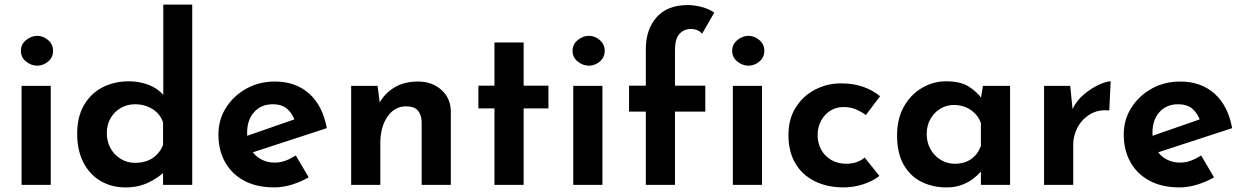

<svg xmlns="http://www.w3.org/2000/svg" viewBox="-20 -805 5417 836"><path d="M74 -431H201V0H74ZM71 -584Q71 -612 93.5 -630.5Q116 -649 142 -649Q168 -649 189.5 -630.5Q211 -612 211 -584Q211 -555 189.5 -537Q168 -519 142 -519Q116 -519 93.5 -537Q71 -555 71 -584Z M526 11Q466 11 418 -17Q370 -45 343 -98Q316 -151 316 -223Q316 -296 345.5 -347Q375 -398 426 -424.5Q477 -451 542 -451Q586 -451 626 -436Q666 -421 692 -391L691 -350V-785H817V0H690V-90L701 -61Q668 -30 625 -9.5Q582 11 526 11ZM567 -96Q613 -96 643.5 -116Q674 -136 690 -173V-272Q678 -308 645 -329.5Q612 -351 567 -351Q534 -351 506 -335Q478 -319 461.5 -290.5Q445 -262 445 -225Q445 -188 461.5 -159Q478 -130 506 -113Q534 -96 567 -96Z M1174 11Q1097 11 1042.5 -18.5Q988 -48 959.5 -100Q931 -152 931 -219Q931 -284 964 -336Q997 -388 1052.5 -419Q1108 -450 1177 -450Q1267 -450 1326 -397.5Q1385 -345 1403 -247L1063 -136L1034 -206L1290 -295L1263 -281Q1254 -309 1231.5 -330Q1209 -351 1167 -351Q1117 -351 1086.5 -317Q1056 -283 1056 -227Q1056 -165 1090.5 -131Q1125 -97 1177 -97Q1201 -97 1223.5 -105.5Q1246 -114 1268 -128L1324 -33Q1290 -13 1250.5 -1Q1211 11 1174 11Z M1624 -431 1635 -346 1632 -356Q1654 -398 1697 -424Q1740 -450 1800 -450Q1861 -450 1901.5 -414Q1942 -378 1943 -321V0H1816V-275Q1815 -305 1799.5 -323.5Q1784 -342 1748 -342Q1698 -342 1667 -297Q1636 -252 1636 -182V0H1509V-431Z M2133 -620H2260V-432H2368V-333H2260V0H2133V-333H2063V-432H2133Z M2476 -431H2603V0H2476ZM2473 -584Q2473 -612 2495.5 -630.5Q2518 -649 2544 -649Q2570 -649 2591.5 -630.5Q2613 -612 2613 -584Q2613 -555 2591.5 -537Q2570 -519 2544 -519Q2518 -519 2495.5 -537Q2473 -555 2473 -584Z M2792 0V-319H2719V-432H2792V-590Q2792 -677 2839 -730Q2886 -783 2976 -783Q3002 -783 3034 -775Q3066 -767 3090 -750L3037 -658Q3027 -670 3014 -674.5Q3001 -679 2990 -679Q2958 -679 2938.5 -657.5Q2919 -636 2919 -587V-432H3051V-319H2919V0Z M3171 -431H3298V0H3171ZM3168 -584Q3168 -612 3190.5 -630.5Q3213 -649 3239 -649Q3265 -649 3286.5 -630.5Q3308 -612 3308 -584Q3308 -555 3286.5 -537Q3265 -519 3239 -519Q3213 -519 3190.5 -537Q3168 -555 3168 -584Z M3809 -39Q3780 -16 3738 -2.5Q3696 11 3654 11Q3582 11 3527.5 -16Q3473 -43 3443 -94Q3413 -145 3413 -216Q3413 -287 3445 -337.5Q3477 -388 3529.5 -415Q3582 -442 3641 -442Q3698 -442 3740 -426.5Q3782 -411 3812 -386L3750 -304Q3735 -316 3710 -327.5Q3685 -339 3653 -339Q3621 -339 3595.5 -323Q3570 -307 3555 -279Q3540 -251 3540 -216Q3540 -182 3555.5 -153.5Q3571 -125 3599.5 -108.5Q3628 -92 3665 -92Q3689 -92 3709.5 -99Q3730 -106 3745 -119Z M4101 11Q4041 11 3992 -13.5Q3943 -38 3914.5 -88Q3886 -138 3886 -215Q3886 -288 3915.5 -340.5Q3945 -393 3994 -422Q4043 -451 4099 -451Q4162 -451 4197.5 -428.5Q4233 -406 4254 -377L4248 -360L4260 -431H4378V0H4251V-99L4262 -70Q4259 -68 4248 -55Q4237 -42 4217 -26.5Q4197 -11 4168 0Q4139 11 4101 11ZM4137 -92Q4179 -92 4208 -112Q4237 -132 4251 -169V-269Q4239 -304 4207 -326Q4175 -348 4133 -348Q4101 -348 4074 -331.5Q4047 -315 4031 -286.5Q4015 -258 4015 -221Q4015 -185 4031.5 -155.5Q4048 -126 4076 -109Q4104 -92 4137 -92Z M4640 -431 4652 -311 4649 -328Q4667 -367 4699.5 -394Q4732 -421 4764.5 -436Q4797 -451 4816 -451L4810 -324Q4762 -329 4726.5 -307.5Q4691 -286 4672 -250.5Q4653 -215 4653 -176V0H4526V-431Z M5116 11Q5039 11 4984.5 -18.5Q4930 -48 4901.5 -100Q4873 -152 4873 -219Q4873 -284 4906 -336Q4939 -388 4994.5 -419Q5050 -450 5119 -450Q5209 -450 5268 -397.5Q5327 -345 5345 -247L5005 -136L4976 -206L5232 -295L5205 -281Q5196 -309 5173.5 -330Q5151 -351 5109 -351Q5059 -351 5028.5 -317Q4998 -283 4998 -227Q4998 -165 5032.5 -131Q5067 -97 5119 -97Q5143 -97 5165.5 -105.5Q5188 -114 5210 -128L5266 -33Q5232 -13 5192.5 -1Q5153 11 5116 11Z"/></svg>

Font: Reem Kufi Fun SemiBold
Style: Regular
Weight: 600
Designer: Khaled Hosny
Version: Version 1.005